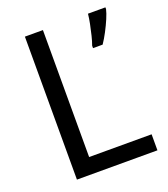

<svg xmlns="http://www.w3.org/2000/svg" viewBox="-132 -808 788 901"><g transform="rotate(-20 262.0 -357.0)"><path d="M97 0V-714H187V-80H499V0ZM499 -705Q495 -687 483.5 -660Q472 -633 457 -604.5Q442 -576 427 -554H379V-566Q386 -585 392.5 -611.5Q399 -638 404.5 -665.5Q410 -693 412 -714H499Z"/></g></svg>

Font: Noto Sans SignWriting
Style: Regular
Weight: 400
Designer: Monotype Design Team
Foundry: Monotype Imaging Inc.
Version: Version 2.004; ttfautohint (v1.8.4.7-5d5b)